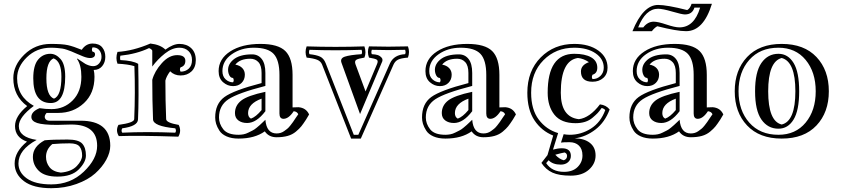

<svg xmlns="http://www.w3.org/2000/svg" viewBox="-20 -695 4427 1010"><path d="M155 -283Q155 -351 180.5 -381.5Q206 -412 245 -412Q274 -412 298.5 -384.5Q323 -357 323 -292Q323 -153 247 -153Q155 -153 155 -283ZM153 130Q153 76 215 43Q254 39 335 39Q393 39 412.5 60.5Q432 82 432 123Q432 158 394.5 196Q357 234 282 234Q215 234 184 203.5Q153 173 153 130ZM467 -423Q480 -422 480 -409Q480 -393 460 -390Q443 -388 418 -398Q405 -403 384.5 -412Q364 -421 355.5 -424.5Q347 -428 332.5 -433Q318 -438 307.5 -439.5Q297 -441 281.5 -442.5Q266 -444 247 -444Q173 -444 121.5 -394Q70 -344 70 -284Q70 -187 158 -138Q79 -79 79 -32Q79 27 173 41Q77 93 77 165Q77 212 121 243.5Q165 275 250 275Q351 275 421 208Q491 141 491 72Q491 -40 355 -40Q340 -40 315 -39Q290 -38 281 -38Q206 -38 175.5 -48Q145 -58 145 -80Q145 -108 188 -126Q218 -121 251 -121Q317 -121 362.5 -167Q408 -213 408 -291Q408 -353 385 -385L387 -387Q395 -382 408.5 -372.5Q422 -363 429 -359Q436 -355 447.5 -351Q459 -347 470 -347Q489 -347 501.5 -361.5Q514 -376 514 -396Q514 -417 502 -431.5Q490 -446 467 -446Q460 -433 467 -423ZM473 -327Q477 -311 477 -291Q477 -204 421.5 -152.5Q366 -101 286 -101H225Q211 -85 217 -72.5Q223 -60 240 -60H404Q560 -60 560 72Q560 107 539 145.5Q518 184 480.5 217.5Q443 251 382 273Q321 295 250 295Q155 295 106 258Q57 221 57 165Q57 103 122 50Q59 28 59 -32Q59 -84 123 -137Q50 -190 50 -284Q50 -351 107.5 -407.5Q165 -464 247 -464Q308 -464 337 -457.5Q366 -451 410 -433Q432 -466 467 -466Q501 -466 517.5 -446Q534 -426 534 -396Q534 -367 517.5 -347Q501 -327 473 -327ZM222 130Q222 161 240.5 184.5Q259 208 300 213Q356 208 384 178.5Q412 149 412 123Q412 93 398.5 76Q385 59 346 59Q300 59 255 63Q222 91 222 130ZM224 -283Q224 -191 264 -176Q303 -191 303 -292Q303 -372 262 -388Q224 -372 224 -283Z M781 -275Q793 -320 831 -362.5Q869 -405 912 -405Q955 -405 955 -375Q955 -348 930 -341Q923 -331 930 -318Q956 -318 973 -334Q990 -350 990 -379Q990 -409 971.5 -426.5Q953 -444 924 -444Q886 -444 847.5 -413.5Q809 -383 781 -345V-429Q777 -437 764 -442Q699 -411 613 -402Q610 -390 613 -379Q679 -376 707 -359Q711 -177 706 -67Q705 -31 623 -20Q616 -7 623 3Q751 -3 902 3Q909 -7 902 -20Q786 -31 785 -67Q781 -166 781 -275ZM854 -68Q855 -49 920 -38Q936 -6 918 24Q711 17 605 21Q587 -8 603 -38Q685 -49 686 -68Q692 -207 687 -347Q655 -357 598 -360Q587 -389 598 -422Q680 -427 771 -466Q824 -460 850 -434Q891 -464 924 -464Q962 -464 986 -441.5Q1010 -419 1010 -379Q1010 -341 987.5 -319.5Q965 -298 930 -298Q897 -298 875 -320Q855 -293 850 -271Q850 -165 854 -68Z M1218 -355Q1241 -351 1254.5 -337Q1268 -323 1268 -302Q1268 -276 1251 -259Q1234 -242 1206 -242Q1177 -242 1153.5 -262.5Q1130 -283 1130 -321Q1130 -385 1191 -424.5Q1252 -464 1350 -464Q1443 -464 1481 -426.5Q1519 -389 1519 -301V-130L1550 -131Q1590 -128 1606 -93L1590 -66Q1575 -43 1565 -30.5Q1555 -18 1536.5 -2.5Q1518 13 1493 20Q1468 27 1435 27Q1394 27 1373 -4Q1320 34 1235 34Q1198 34 1172 22.5Q1146 11 1134 -8Q1122 -27 1117 -43.5Q1112 -60 1112 -77Q1112 -149 1160.5 -184.5Q1209 -220 1356 -258V-311Q1356 -350 1339.5 -368Q1323 -386 1297 -386Q1242 -386 1218 -355ZM1376 -212V-110Q1329 -48 1280 -48Q1252 -48 1234 -61.5Q1216 -75 1216 -100Q1216 -140 1249 -166Q1282 -192 1376 -212ZM1356 -116V-176Q1285 -150 1285 -100Q1285 -79 1300 -71Q1326 -80 1356 -116ZM1206 -285Q1189 -285 1182 -310Q1172 -350 1206 -380Q1239 -409 1306 -409Q1338 -409 1357 -384.5Q1376 -360 1376 -311V-243Q1232 -206 1182 -173Q1132 -140 1132 -77Q1132 -44 1154.5 -15Q1177 14 1235 14Q1248 14 1261 11.5Q1274 9 1286.5 2.5Q1299 -4 1308.5 -8.5Q1318 -13 1330 -23Q1342 -33 1347 -37.5Q1352 -42 1363.5 -53Q1375 -64 1376 -65Q1382 7 1435 7Q1446 7 1456 4Q1466 1 1475 -5.5Q1484 -12 1491 -17.5Q1498 -23 1507.5 -35Q1517 -47 1521.5 -53.5Q1526 -60 1535.5 -74.5Q1545 -89 1549 -94Q1543 -108 1525 -110Q1498 -69 1470 -70Q1450 -71 1450 -98V-301Q1450 -379 1419.5 -411.5Q1389 -444 1315 -444Q1248 -444 1199 -409.5Q1150 -375 1150 -321Q1150 -293 1167 -277.5Q1184 -262 1206 -262Q1213 -272 1206 -285Z M1593 -451Q1745 -446 1897 -451Q1908 -418 1897 -392Q1865 -387 1854.5 -380.5Q1844 -374 1850 -357L1903 -214L1963 -357Q1971 -375 1962 -381Q1953 -387 1921 -392Q1910 -422 1921 -451Q2023 -448 2126 -451Q2137 -422 2126 -392Q2089 -389 2073.5 -381Q2058 -373 2050 -355L1878 34H1827L1674 -356Q1667 -373 1648.5 -380.5Q1630 -388 1593 -392Q1582 -421 1593 -451ZM1882 -433Q1745 -428 1608 -433Q1603 -420 1608 -410Q1645 -406 1664 -397Q1683 -388 1693 -363L1841 14H1865L2032 -363Q2053 -407 2111 -410Q2116 -420 2111 -433Q2024 -430 1936 -433Q1931 -420 1936 -410Q1955 -409 1966.5 -405.5Q1978 -402 1987.5 -391.5Q1997 -381 1987 -363L1874 -95L1777 -363Q1767 -388 1794 -397Q1821 -406 1882 -410Q1887 -420 1882 -433Z M2306 -355Q2329 -351 2342.5 -337Q2356 -323 2356 -302Q2356 -276 2339 -259Q2322 -242 2294 -242Q2265 -242 2241.5 -262.5Q2218 -283 2218 -321Q2218 -385 2279 -424.5Q2340 -464 2438 -464Q2531 -464 2569 -426.5Q2607 -389 2607 -301V-130L2638 -131Q2678 -128 2694 -93L2678 -66Q2663 -43 2653 -30.5Q2643 -18 2624.5 -2.5Q2606 13 2581 20Q2556 27 2523 27Q2482 27 2461 -4Q2408 34 2323 34Q2286 34 2260 22.5Q2234 11 2222 -8Q2210 -27 2205 -43.5Q2200 -60 2200 -77Q2200 -149 2248.5 -184.5Q2297 -220 2444 -258V-311Q2444 -350 2427.5 -368Q2411 -386 2385 -386Q2330 -386 2306 -355ZM2464 -212V-110Q2417 -48 2368 -48Q2340 -48 2322 -61.5Q2304 -75 2304 -100Q2304 -140 2337 -166Q2370 -192 2464 -212ZM2444 -116V-176Q2373 -150 2373 -100Q2373 -79 2388 -71Q2414 -80 2444 -116ZM2294 -285Q2277 -285 2270 -310Q2260 -350 2294 -380Q2327 -409 2394 -409Q2426 -409 2445 -384.5Q2464 -360 2464 -311V-243Q2320 -206 2270 -173Q2220 -140 2220 -77Q2220 -44 2242.5 -15Q2265 14 2323 14Q2336 14 2349 11.5Q2362 9 2374.5 2.5Q2387 -4 2396.5 -8.5Q2406 -13 2418 -23Q2430 -33 2435 -37.5Q2440 -42 2451.5 -53Q2463 -64 2464 -65Q2470 7 2523 7Q2534 7 2544 4Q2554 1 2563 -5.5Q2572 -12 2579 -17.5Q2586 -23 2595.5 -35Q2605 -47 2609.5 -53.5Q2614 -60 2623.5 -74.5Q2633 -89 2637 -94Q2631 -108 2613 -110Q2586 -69 2558 -70Q2538 -71 2538 -98V-301Q2538 -379 2507.5 -411.5Q2477 -444 2403 -444Q2336 -444 2287 -409.5Q2238 -375 2238 -321Q2238 -293 2255 -277.5Q2272 -262 2294 -262Q2301 -272 2294 -285Z M2931 55 2945 11Q2962 14 2977 14Q3037 14 3088.5 -18.5Q3140 -51 3164 -116Q3157 -124 3145 -127Q3132 -109 3124 -100.5Q3116 -92 3098 -76.5Q3080 -61 3057.5 -54Q3035 -47 3008 -47Q2932 -47 2896.5 -91.5Q2861 -136 2861 -207Q2861 -412 3001 -412Q3057 -412 3089.5 -393.5Q3122 -375 3122 -339Q3122 -309 3097 -302Q3090 -289 3097 -279Q3122 -279 3139 -296Q3156 -313 3156 -339Q3156 -385 3113 -414.5Q3070 -444 3001 -444Q2904 -444 2839 -378.5Q2774 -313 2774 -207Q2774 -119 2814 -66Q2854 -13 2916 5L2889 92Q2914 85 2936 85Q2983 85 2983 125Q2983 145 2968.5 158Q2954 171 2930 171Q2888 171 2866 148L2853 163Q2883 209 2947 209Q2993 209 3018.5 183.5Q3044 158 3044 123Q3044 89 3025.5 71Q3007 53 2976 53Q2942 53 2931 55ZM2860 121 2890 18Q2829 -6 2791.5 -62Q2754 -118 2754 -207Q2754 -322 2824.5 -393Q2895 -464 3001 -464Q3079 -464 3127.5 -429Q3176 -394 3176 -339Q3176 -305 3153.5 -285Q3131 -265 3097 -265Q3036 -265 3036 -319Q3036 -353 3078 -368Q3050 -387 3020 -390Q2930 -377 2930 -207Q2930 -79 3025 -68Q3082 -75 3136 -146Q3169 -142 3187 -119Q3162 -52 3112 -13.5Q3062 25 3003 33Q3053 33 3083 56.5Q3113 80 3113 123Q3113 166 3078 197.5Q3043 229 2982 229Q2921 229 2886 213Q2851 197 2828 162ZM2963 125Q2963 112 2950 107Q2933 110 2901 119Q2923 143 2946 148Q2963 142 2963 125Z M3397 -355Q3420 -351 3433.5 -337Q3447 -323 3447 -302Q3447 -276 3430 -259Q3413 -242 3385 -242Q3356 -242 3332.5 -262.5Q3309 -283 3309 -321Q3309 -385 3370 -424.5Q3431 -464 3529 -464Q3622 -464 3660 -426.5Q3698 -389 3698 -301V-130L3729 -131Q3769 -128 3785 -93L3769 -66Q3754 -43 3744 -30.5Q3734 -18 3715.5 -2.5Q3697 13 3672 20Q3647 27 3614 27Q3573 27 3552 -4Q3499 34 3414 34Q3377 34 3351 22.5Q3325 11 3313 -8Q3301 -27 3296 -43.5Q3291 -60 3291 -77Q3291 -149 3339.5 -184.5Q3388 -220 3535 -258V-311Q3535 -350 3518.5 -368Q3502 -386 3476 -386Q3421 -386 3397 -355ZM3555 -212V-110Q3508 -48 3459 -48Q3431 -48 3413 -61.5Q3395 -75 3395 -100Q3395 -140 3428 -166Q3461 -192 3555 -212ZM3535 -116V-176Q3464 -150 3464 -100Q3464 -79 3479 -71Q3505 -80 3535 -116ZM3385 -285Q3368 -285 3361 -310Q3351 -350 3385 -380Q3418 -409 3485 -409Q3517 -409 3536 -384.5Q3555 -360 3555 -311V-243Q3411 -206 3361 -173Q3311 -140 3311 -77Q3311 -44 3333.5 -15Q3356 14 3414 14Q3427 14 3440 11.5Q3453 9 3465.5 2.5Q3478 -4 3487.5 -8.5Q3497 -13 3509 -23Q3521 -33 3526 -37.5Q3531 -42 3542.5 -53Q3554 -64 3555 -65Q3561 7 3614 7Q3625 7 3635 4Q3645 1 3654 -5.5Q3663 -12 3670 -17.5Q3677 -23 3686.5 -35Q3696 -47 3700.5 -53.5Q3705 -60 3714.5 -74.5Q3724 -89 3728 -94Q3722 -108 3704 -110Q3677 -69 3649 -70Q3629 -71 3629 -98V-301Q3629 -379 3598.5 -411.5Q3568 -444 3494 -444Q3427 -444 3378 -409.5Q3329 -375 3329 -321Q3329 -293 3346 -277.5Q3363 -262 3385 -262Q3392 -272 3385 -285ZM3663 -655H3633Q3622 -619 3583 -619Q3568 -619 3516.5 -634Q3465 -649 3442 -649Q3376 -649 3337 -551H3364Q3387 -581 3419 -581Q3441 -581 3485.5 -566Q3530 -551 3554 -551Q3632 -551 3663 -655ZM3618 -675H3725Q3681 -531 3589 -531Q3540 -531 3438 -557Q3425 -551 3409 -531H3307Q3363 -669 3442 -669Q3488 -669 3595 -642Q3610 -650 3618 -675Z M4075 -412Q4125 -412 4154.5 -364Q4184 -316 4184 -215Q4184 -114 4154.5 -66Q4125 -18 4075 -18Q4019 -18 3985.5 -66Q3952 -114 3952 -215Q3952 -316 3985.5 -364Q4019 -412 4075 -412ZM4075 14Q4165 14 4218 -50Q4271 -114 4271 -215Q4271 -316 4218 -380Q4165 -444 4075 -444Q3978 -444 3921.5 -380Q3865 -316 3865 -215Q3865 -114 3921.5 -50Q3978 14 4075 14ZM4092 -464Q4210 -464 4275 -395Q4340 -326 4340 -215Q4340 -104 4275 -35Q4210 34 4092 34Q3975 34 3910 -35Q3845 -104 3845 -215Q3845 -326 3910 -395Q3975 -464 4092 -464ZM4021 -215Q4021 -57 4092 -40Q4164 -57 4164 -215Q4164 -371 4092 -390Q4021 -371 4021 -215Z"/></svg>

Font: Jacques Francois Shadow
Style: Regular
Weight: 400
Designer: Alexei Vanyashin, Nikita Kanarev (i@xarsok.ru)
Foundry: Cyreal (www.cyreal.org)
Version: Version 1.003